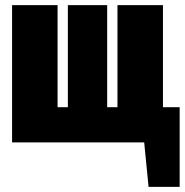

<svg xmlns="http://www.w3.org/2000/svg" viewBox="-20 -554 719 747"><path d="M614 -137H679V173H558L541 0H27V-534H204V-137H244V-534H397V-137H437V-534H614Z"/></svg>

Font: Fira Sans Extra Condensed Black
Style: Regular
Weight: 900
Width: 1
Designer: Carrois Corporate & Edenspiekermann AG
Foundry: Carrois Corporate GbR & Edenspiekermann AG
Version: Version 4.203